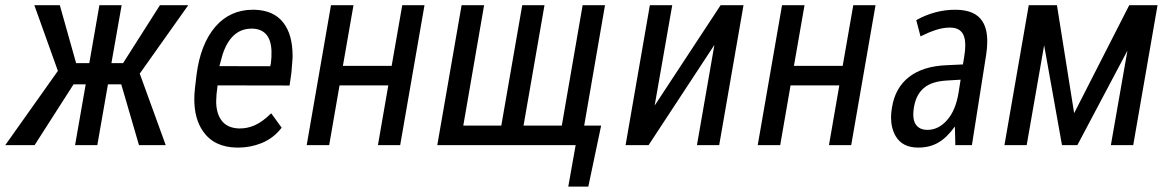

<svg xmlns="http://www.w3.org/2000/svg" viewBox="-56 -548 4425 725"><path d="M401.9 -229.5H351.6L311.5 0H227.5L267.6 -229.5H221.7L74.7 0H-36.1L162.6 -280.3L73.7 -528.3H169.9L231.4 -309.6H281.2L319.3 -528.3H403.3L364.7 -309.6H408.7L547.9 -528.3H654.8L471.7 -270L569.8 0H468.8Z M964.4 -297.9 966.8 -308.6Q969.7 -329.6 969.2 -353Q967.3 -436 899.4 -439.9Q896.5 -439.9 894 -439.9Q816.4 -439.9 784.2 -341.3L772.5 -298.3ZM932.1 -7.8Q889.6 9.3 843.8 9.3Q841.3 9.3 838.9 9.3Q752.9 8.3 710.9 -51.8Q677.7 -99.1 677.7 -173.3Q677.7 -193.4 680.2 -215.3L686 -264.6Q700.7 -381.3 757.3 -447.3Q813 -511.2 898.9 -511.2Q901.9 -511.2 904.8 -511.2Q978 -509.3 1014.2 -461.9Q1048.8 -417 1048.8 -337.4Q1048.8 -333.5 1048.8 -329.6V-329.1L1044.4 -273.9L1037.6 -226.1V-225.1H1036.1L765.6 -225.6Q760.3 -188 760.3 -165.5Q760.3 -163.6 760.3 -162.1Q761.2 -116.2 783.2 -89.8Q805.2 -64 846.7 -63Q848.6 -63 850.6 -63Q878.4 -63 905.3 -74.7Q934.6 -87.4 966.8 -119.1L968.3 -120.1L969.2 -118.7L1006.8 -66.9L1007.3 -65.9L1006.8 -64.9Q991.7 -45.4 973.1 -31.2Q954.6 -17.1 932.1 -7.8Z M1455.1 0H1371.1L1410.2 -225.6H1226.1L1187 0H1102.1L1193.8 -528.3H1278.8L1238.8 -299.3H1422.9L1462.9 -528.3H1546.9Z M1772 -528.3 1693.4 -73.7H1836.9L1916 -528.3H2000L1920.9 -73.7H2065.4L2144 -528.3H2228.5L2149.9 -73.7H2213.9L2165.5 156.7H2089.8L2117.7 0H1595.2L1687 -528.3Z M2665 -528.3H2751.5L2659.7 0H2575.7L2641.6 -378.4L2393.1 0H2306.2L2397.9 -528.3H2482.4L2416 -149.4Z M3158.2 0H3074.2L3113.3 -225.6H2929.2L2890.1 0H2805.2L2897 -528.3H2981.9L2941.9 -299.3H3126L3166 -528.3H3250Z M3564 -200.7 3571.3 -247.1 3522 -244.1Q3462.4 -241.2 3432.6 -215.8Q3402.8 -190.4 3395 -142.6Q3392.6 -127.9 3392.6 -116.2Q3392.6 -91.8 3401.9 -78.1Q3416 -57.6 3445.8 -57.6Q3487.8 -57.6 3520 -94.2Q3553.2 -131.3 3564 -200.7ZM3551.3 -511.2Q3626 -511.2 3653.8 -467.3Q3672.4 -438 3671.9 -390.1Q3671.9 -366.7 3667.5 -339.4L3614.3 -2L3613.8 0H3612.3H3552.7H3551.3V-1.5L3549.8 -70.3Q3534.7 -49.8 3520 -35.2Q3505.4 -20.5 3488.8 -10.7Q3456.1 9.3 3411.1 9.3Q3351.6 9.3 3326.2 -33.7Q3308.6 -64 3308.6 -105Q3308.6 -122.1 3312 -141.1Q3323.7 -216.3 3376.5 -257.3Q3429.2 -298.3 3519 -301.8L3580.1 -304.7L3585 -334.5Q3588.9 -357.9 3588.9 -376.5Q3588.9 -403.8 3580.6 -418.9Q3566.9 -444.3 3530.3 -443.8Q3505.4 -443.8 3478.5 -435.1Q3451.2 -426.3 3421.9 -411.6L3419.9 -410.6L3419.4 -412.6L3404.3 -470.2L3403.8 -471.7L3405.3 -472.7Q3437 -490.7 3474.4 -501Q3511.7 -511.2 3551.3 -511.2Z M4000 -120.6 4208 -528.3H4314.9L4223.1 0H4138.7L4201.2 -356.9L4012.2 0H3954.1L3886.7 -377L3820.8 0H3736.8L3828.6 -528.3H3935.1Z"/></svg>

Font: MAUL Condensed Italic
Style: Condenced Regular Italic
Weight: 400
Italic angle: -12°
Designer: MAUL
Version: Version 1.0; 2020; ttfautohint (v1.8.3)